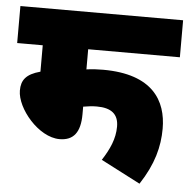

<svg xmlns="http://www.w3.org/2000/svg" viewBox="-47 -669 692 703"><g transform="rotate(5 299.0 -317.0)"><path d="M261 -486H598V-622H0V-486H94V-389C42 -375 25 -352 25 -314C25 -248 108 -149 185 -149C236 -149 261 -180 261 -247V-275C278 -278 295 -280 311 -280C364 -280 391 -259 391 -213C391 -168 373 -129 346 -87L491 -12C541 -88 558 -154 558 -220C558 -322 505 -416 322 -416C302 -416 282 -415 261 -412Z"/></g></svg>

Font: Noto Sans Devanagari UI SemiCondensed Black
Style: Regular
Weight: 900
Width: 4
Designer: Jelle Bosma - Monotype Design Team
Foundry: Monotype Imaging Inc.
Version: Version 2.004